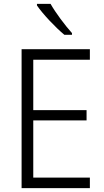

<svg xmlns="http://www.w3.org/2000/svg" viewBox="-20 -967 537 987"><path d="M240 -947H170V-939C199 -896 265 -826 311 -788H350V-797C314 -837 266 -901 240 -947ZM442 0V-54H151V-348H425V-401H151V-660H442V-714H91V0Z"/></svg>

Font: Noto Sans Bengali SemiCondensed Light
Style: Regular
Weight: 300
Width: 4
Designer: Joana Ranito - Universal Thirst; Jelle Bosma - Monotype Design Team
Foundry: Universal Thirst ehf.
Version: Version 3.000